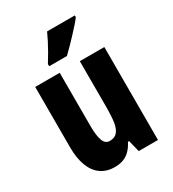

<svg xmlns="http://www.w3.org/2000/svg" viewBox="-187 -870 888 984"><g transform="rotate(-30 257.0 -378.0)"><path d="M461 -550V0H347L330 -69H323Q310 -43 292.5 -25Q275 -7 252.5 1.5Q230 10 201 10Q153 10 119.5 -14Q86 -38 69 -83.5Q52 -129 52 -192V-550H197V-237Q197 -178 208 -148.5Q219 -119 245 -119Q275 -119 290.5 -137.5Q306 -156 311 -191Q316 -226 316 -274V-550ZM411 -756Q402 -743 385.5 -724.5Q369 -706 349.5 -685Q330 -664 310 -643.5Q290 -623 272 -606H167V-619Q184 -646 198.5 -671.5Q213 -697 225 -720.5Q237 -744 247 -766H411Z"/></g></svg>

Font: Noto Sans Khmer ExtraCondensed ExtraBold
Style: Regular
Weight: 800
Width: 2
Designer: Danh Hong and the Monotype Design Team
Foundry: Monotype Imaging Inc.
Version: Version 2.004